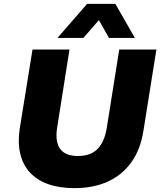

<svg xmlns="http://www.w3.org/2000/svg" viewBox="-20 -961 832 992"><path d="M365 11Q286 11 228 -10Q170 -31 134 -70.5Q98 -110 84.5 -167.5Q71 -225 82 -297L148 -705H339L275 -300Q264 -228 291 -191.5Q318 -155 382 -155Q448 -155 483.5 -191Q519 -227 531 -296L596 -705H788L721 -285Q706 -189 659 -123Q612 -57 537.5 -23Q463 11 365 11ZM277 -765 430 -941H576L677 -765H543L491 -857L411 -765Z"/></svg>

Font: Nunito Sans 7pt Black
Style: Italic
Weight: 900
Italic angle: -9°
Version: Version 3.101;gftools[0.9.27]